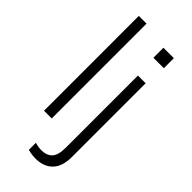

<svg xmlns="http://www.w3.org/2000/svg" viewBox="-299 -786 1054 1054"><g transform="rotate(45 228.0 -258.5)"><path d="M83 -736H143V0H83ZM225 164Q266 164 288.5 141Q311 118 311 59V-501H371V70Q371 145 335 182Q299 219 236 219Q208 219 176 211V156Q203 164 225 164ZM383 -708V-630H302V-708Z"/></g></svg>

Font: Muli Light
Style: Regular
Weight: 300
Designer: Vernon Adams
Foundry: Vernon Adams
Version: Version 2.100